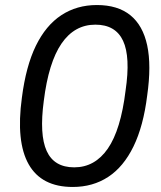

<svg xmlns="http://www.w3.org/2000/svg" viewBox="-20 -734 640 763"><path d="M269 9Q145 9 94 -81Q43 -171 67 -346Q83 -471 122.5 -552Q162 -633 223.5 -673.5Q285 -714 365 -714Q448 -714 498 -673.5Q548 -633 565 -553.5Q582 -474 565 -355Q550 -233 510.5 -152Q471 -71 410 -31Q349 9 269 9ZM275 -69Q357 -69 408.5 -143.5Q460 -218 479 -374Q499 -508 469 -572Q439 -636 359 -636Q276 -636 224.5 -561Q173 -486 154 -333Q136 -199 165.5 -134Q195 -69 275 -69Z"/></svg>

Font: Nunito Sans 7pt
Style: Italic
Weight: 400
Italic angle: -9°
Designer: Vernon Adams
Foundry: Vernon Adams
Version: Version 3.101;gftools[0.9.27]